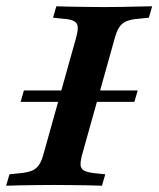

<svg xmlns="http://www.w3.org/2000/svg" viewBox="-39 -591 505 611"><path d="M26.6 -266.9 37.1 -303.2H399.2L388.7 -266.9ZM131.5 -2.4Q106.5 -2.4 78.2 -2Q50 -1.6 24.2 -1.2Q-1.6 -0.8 -19.4 0L-8.9 -36.3L21.8 -39.5Q48.4 -41.9 62.9 -48Q77.4 -54 85.9 -67.3Q94.4 -80.6 100.8 -105.6L201.6 -465.3Q208.9 -490.3 208.5 -503.6Q208.1 -516.9 197.2 -523.4Q186.3 -529.8 160.5 -531.5L129.8 -534.7L140.3 -571Q158.1 -570.2 183.1 -569.8Q208.1 -569.4 236.7 -569Q265.3 -568.5 291.1 -568.5H292.7H294.4Q319.4 -568.5 347.6 -569Q375.8 -569.4 401.6 -570.2Q427.4 -571 445.2 -571L434.7 -534.7L404 -531.5Q378.2 -529.8 363.3 -523.4Q348.4 -516.9 339.9 -503.6Q331.5 -490.3 325 -465.3L224.2 -105.6Q216.9 -80.6 217.3 -67.3Q217.7 -54 229 -48Q240.3 -41.9 265.3 -39.5L296 -36.3L285.5 0Q268.5 -0.8 243.1 -1.2Q217.7 -1.6 189.5 -2Q161.3 -2.4 134.7 -2.4H133.9Z"/></svg>

Font: Playfair 9pt
Style: Bold Italic
Weight: 700
Italic angle: -15.6°
Designer: Claus Eggers Sørensen
Foundry: Claus Eggers Sørensen
Version: Version 2.203